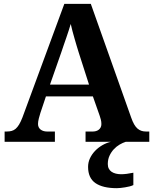

<svg xmlns="http://www.w3.org/2000/svg" viewBox="-20 -734 793 994"><path d="M217.8 -234.9 189 -148.9Q185.1 -136.7 180.9 -120.4Q176.8 -104 176.8 -91.8Q176.8 -82 180.7 -74.7Q184.6 -67.4 190.9 -62.7Q197.3 -58.1 205.3 -55.7Q213.4 -53.2 222.2 -53.2H264.2V0H3.9V-53.2H16.1Q29.3 -53.2 40.3 -56.2Q51.3 -59.1 60.8 -67.1Q70.3 -75.2 78.9 -89.4Q87.4 -103.5 96.2 -126L313 -713.9H450.2L659.2 -125Q666.5 -104 674.6 -90.1Q682.6 -76.2 692.1 -68.1Q701.7 -60.1 712.4 -56.6Q723.1 -53.2 734.9 -53.2H752.9V0H422.9V-53.2H461.9Q469.2 -53.2 477.1 -55.4Q484.9 -57.6 491 -62.3Q497.1 -66.9 501 -74.2Q504.9 -81.5 504.9 -91.8Q504.9 -104 502 -115.2Q499 -126.5 496.1 -134.8L460.9 -234.9ZM388.2 -460Q382.8 -477.1 377.2 -495.8Q371.6 -514.6 366 -534.2Q360.4 -553.7 355.2 -573Q350.1 -592.3 346.2 -609.9Q341.8 -594.7 335.9 -576.7Q330.1 -558.6 323.5 -539.6Q316.9 -520.5 310.3 -501.5Q303.7 -482.4 297.9 -464.8L238.8 -295.9H440.9ZM436 129.9Q436 106.4 445.8 85.4Q455.6 64.5 472.2 47.1Q488.8 29.8 510 17.6Q531.2 5.4 554.2 0H631.3Q615.7 4.9 599.1 14.6Q582.5 24.4 569.1 38.8Q555.7 53.2 546.9 72.3Q538.1 91.3 538.1 115.2Q538.1 128.9 543.2 138.9Q548.3 148.9 557.6 155.3Q566.9 161.6 579.6 164.8Q592.3 168 607.4 168Q620.6 168 636.2 166Q651.9 164.1 670.4 160.2V224.1Q662.6 228 651.1 231Q639.6 233.9 627.7 235.8Q615.7 237.8 604.2 239Q592.8 240.2 585 240.2Q512.2 240.2 474.1 213.9Q436 187.5 436 129.9Z"/></svg>

Font: Droids
Style: b
Weight: 700
Foundry: Ascender Corporation
Version: Version 1.00 build 113